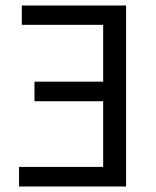

<svg xmlns="http://www.w3.org/2000/svg" viewBox="-20 -676 567 696"><path d="M49 0V-71H354V-309H105V-380H354V-586H59V-656H437V0Z"/></svg>

Font: Source Sans 3 ExtraLight
Style: Regular
Weight: 400
Version: Version 3.052;hotconv 1.1.0;makeotfexe 2.6.0